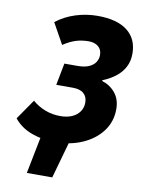

<svg xmlns="http://www.w3.org/2000/svg" viewBox="-93 -726 730 982"><g transform="rotate(10 272.0 -235.0)"><path d="M116 192 154 0H302L248 192ZM226 12Q168 12 110 -8.5Q52 -29 16 -74L88 -178Q117 -153 154 -138.5Q191 -124 234 -124Q268 -124 293.5 -135Q319 -146 333.5 -166.5Q348 -187 348 -214Q348 -244 329 -261Q310 -278 272 -278H186L208 -392H275Q313 -392 336 -402.5Q359 -413 369.5 -430Q380 -447 380 -466Q380 -495 361 -510.5Q342 -526 312 -526Q276 -526 245.5 -516.5Q215 -507 180 -484L120 -592Q165 -627 220.5 -644.5Q276 -662 334 -662Q435 -662 488.5 -620.5Q542 -579 542 -502Q542 -463 526 -432.5Q510 -402 481 -379.5Q452 -357 414 -342V-338Q456 -325 483 -292Q510 -259 510 -208Q510 -144 473.5 -94.5Q437 -45 373 -16.5Q309 12 226 12Z"/></g></svg>

Font: Source Sans 3 Black
Style: Italic
Weight: 900
Italic angle: -11°
Designer: Paul D. Hunt
Foundry: Adobe
Version: Version 3.052;hotconv 1.1.0;makeotfexe 2.6.0